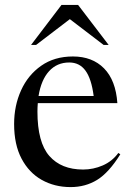

<svg xmlns="http://www.w3.org/2000/svg" viewBox="-20 -752 533 782"><path d="M277 -522Q356 -522 403.8 -473.5Q451.5 -425 458 -332H134Q132.5 -315.5 132.5 -297.5Q132.5 -172 181 -116.8Q229.5 -61.5 318.5 -61.5Q360 -61.5 398.5 -78.2Q437 -95 462 -129L470 -123.5Q423.5 -49 375.8 -19.5Q328 10 267.5 10Q202.5 10 150.2 -19.2Q98 -48.5 67.8 -105.8Q37.5 -163 37.5 -247Q37.5 -321.5 65.8 -384Q94 -446.5 147.8 -484.2Q201.5 -522 277 -522ZM262 -497.5Q212 -497.5 179.8 -462Q147.5 -426.5 137 -361H361.5Q352.5 -431 328.2 -464.2Q304 -497.5 262 -497.5ZM106.5 -569 230.5 -732H298L422.5 -569H402L264.5 -674L127 -569Z"/></svg>

Font: Newsreader 72pt
Style: Regular
Weight: 400
Designer: Hugues Gentile
Foundry: Production Type
Version: Version 1.003; ttfautohint (v1.8.3)